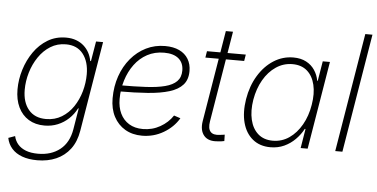

<svg xmlns="http://www.w3.org/2000/svg" viewBox="-59 -843 2304 1172"><g transform="rotate(5 1093.5 -257.0)"><path d="M205.6 214.4Q152.3 214.4 112.8 200Q73.2 185.5 49.3 158.2Q25.4 130.9 18.1 93.8L58.6 79.1Q64.9 107.9 83.3 129.2Q101.6 150.4 132.3 162.4Q163.1 174.3 207 174.3Q288.1 174.3 341.8 131.6Q395.5 88.9 409.2 6.8L430.7 -123L426.8 -122.6Q408.2 -86.4 378.9 -58.8Q349.6 -31.2 312.3 -15.9Q274.9 -0.5 231 -0.5Q174.8 -0.5 133.8 -25.6Q92.8 -50.8 70.6 -96.9Q48.3 -143.1 48.3 -206.5Q48.3 -267.6 66.9 -327.6Q85.4 -387.7 120.1 -437.5Q154.8 -487.3 204.3 -517.1Q253.9 -546.9 316.4 -546.9Q351.6 -546.9 378.9 -536.6Q406.2 -526.4 426 -508.5Q445.8 -490.7 458.3 -467.3Q470.7 -443.8 475.6 -417L480 -417.5L500.5 -539.1H543.5L452.1 11.7Q440.9 79.6 407 124.5Q373 169.4 321.5 191.9Q270 214.4 205.6 214.4ZM236.8 -41Q291 -41 333 -66.7Q375 -92.3 403.6 -135Q432.1 -177.7 446.8 -229.7Q461.4 -281.7 461.4 -334.5Q461.4 -411.6 424.8 -458.7Q388.2 -505.9 319.3 -505.9Q266.6 -505.9 224.6 -479.7Q182.6 -453.6 153.1 -409.9Q123.5 -366.2 107.9 -313.5Q92.3 -260.7 92.3 -208Q92.3 -131.3 129.9 -86.2Q167.5 -41 236.8 -41Z M829.6 9.3Q770.5 9.3 725.8 -16.8Q681.2 -43 656.2 -90.6Q631.3 -138.2 631.3 -202.6Q631.3 -275.9 653.1 -338.6Q674.8 -401.4 714.4 -448.5Q753.9 -495.6 807.1 -522Q860.4 -548.3 923.3 -548.3Q974.6 -548.3 1010.5 -531.2Q1046.4 -514.2 1065.4 -482.7Q1084.5 -451.2 1084.5 -408.7Q1084.5 -356.4 1056.4 -324.7Q1028.3 -293 974.4 -276.4Q920.4 -259.8 842.3 -253.9Q764.2 -248 664.1 -248L668 -285.6Q758.8 -285.6 828.1 -289.3Q897.5 -293 944.6 -305.2Q991.7 -317.4 1016.1 -342Q1040.5 -366.7 1040.5 -408.2Q1040.5 -455.1 1009.8 -481.2Q979 -507.3 920.9 -507.3Q863.3 -507.3 817.6 -482.7Q772 -458 740.2 -415Q708.5 -372.1 691.4 -317.1Q674.3 -262.2 674.3 -202.1Q674.3 -151.9 692.6 -113.5Q710.9 -75.2 746.1 -53.5Q781.2 -31.7 831.5 -31.7Q888.7 -31.7 937 -59.1Q985.4 -86.4 1014.2 -130.4L1054.2 -117.2Q1021 -61 960.9 -25.9Q900.9 9.3 829.6 9.3Z M1418 -539.1 1411.6 -499.5H1173.8L1180.2 -539.1ZM1284.2 -671.4H1328.1L1235.8 -114.3Q1228.5 -70.3 1245.4 -50.8Q1262.2 -31.2 1302.7 -37.1Q1309.1 -37.6 1317.1 -38.8Q1325.2 -40 1332.5 -41L1333.5 -2Q1325.2 0 1315.7 1.2Q1306.2 2.4 1296.4 2.9Q1236.8 9.8 1209.5 -22.2Q1182.1 -54.2 1191.4 -111.8Z M1616.7 11.2Q1551.3 11.2 1507.6 -24.7Q1463.9 -60.5 1447 -123.5Q1430.2 -186.5 1443.4 -268.6Q1457 -350.6 1495.1 -413.3Q1533.2 -476.1 1588.6 -511.5Q1644 -546.9 1709.5 -546.9Q1755.4 -546.9 1788.1 -529.5Q1820.8 -512.2 1840.3 -482.9Q1859.9 -453.6 1866.2 -418H1869.6L1889.6 -539.1H1933.6L1844.2 0H1801.3L1820.8 -118.7H1816.4Q1797.4 -83 1768.1 -53.5Q1738.8 -23.9 1700.7 -6.3Q1662.6 11.2 1616.7 11.2ZM1627.4 -29.8Q1683.1 -29.8 1728 -60.8Q1772.9 -91.8 1803.7 -145.8Q1834.5 -199.7 1845.7 -269Q1857.4 -338.4 1844.7 -391.8Q1832 -445.3 1797.4 -475.6Q1762.7 -505.9 1707.5 -505.9Q1652.3 -505.9 1606.7 -475.1Q1561 -444.3 1530.3 -390.9Q1499.5 -337.4 1487.8 -269Q1476.6 -200.2 1489.3 -146Q1502 -91.8 1537.1 -60.8Q1572.3 -29.8 1627.4 -29.8Z M2177.7 -727.5 2057.1 0H2013.2L2133.8 -727.5Z"/></g></svg>

Font: Inter 18pt ExtraLight
Style: Italic
Weight: 250
Italic angle: -9.3988°
Designer: Rasmus Andersson
Foundry: rsms
Version: Version 4.001;git-66647c0bb